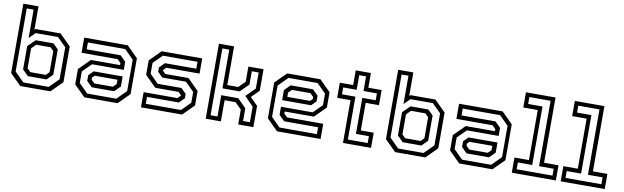

<svg xmlns="http://www.w3.org/2000/svg" viewBox="-45 -1257 5732 1764"><g transform="rotate(10 2820.5 -375.0)"><path d="M166 0 62.5 -103V-750H204V-530.5L214 -540H447L550.5 -437V-103L447 0ZM219 -101.5 165 -155V-372L232.5 -439H398L447 -391V-155L393 -101.5ZM234.5 -141.5H378.5L409 -172V-368L378.5 -399H244L204 -358.5V-172ZM187.5 -37.5H424.5L511 -124V-422L429.5 -503.5H220.5L165 -448V-712.5H101V-124Z M763.5 0 660.5 -103V-245.5L763.5 -348.5H1035.5V-368L1005 -398.5H667.5V-540H1074L1177 -437V-103L1074 0ZM815 -102.5 763.5 -153.5V-206.5L807 -250H1077V-156L1023.5 -102.5ZM783.5 -38.5H1055L1141.5 -125V-417.5L1057 -502H708.5V-438H1025.5L1077 -386.5V-311.5H781L699.5 -230.5V-122.5ZM832.5 -141.5H1005L1035.5 -172V-212H822.5L801.5 -191V-172Z M1292 0V-141.5H1607L1637.5 -172V-169.5L1608 -199.5H1390L1287 -302.5V-437L1390 -540H1768.5V-398.5H1458.5L1428 -368V-371L1458.5 -340.5H1675.5L1778.5 -237.5V-103L1675.5 0ZM1330 -39.5H1658.5L1740 -121.5V-222.5L1658 -303.5H1436.5L1391 -349V-389.5L1439 -437.5H1731V-502H1408L1326 -420V-319L1405.5 -239.5H1627L1675 -192.5V-152L1627 -104H1330Z M1896 0V-700H2037.5V-339H2139.5L2199 -398.5V-540H2340.5V-339L2270 -269L2340.5 -197.5V0H2199V-138.5L2139.5 -197.5H2037.5V0ZM1934.5 -39H1999V-237.5H2158.5L2237.5 -157.5V-39H2301.5V-183.5L2218 -269.5L2301.5 -353V-503H2237.5V-379L2159.5 -301.5H1999V-662.5H1934.5Z M2871.5 -540 2974.5 -437V-294.5L2871.5 -191.5H2599.5V-172L2630 -141.5H2967.5V0H2561L2458 -103V-437L2561 -540ZM2820 -437.5 2871.5 -386.5V-333.5L2828 -290H2558V-384L2611.5 -437.5ZM2851.5 -501.5H2580L2493.5 -415V-122.5L2578 -38H2926.5V-102H2609.5L2558 -153.5V-228.5H2854L2935.5 -309.5V-417.5ZM2802.5 -398.5H2630L2599.5 -368V-328H2812.5L2833.5 -349V-368Z M3176.5 0V-399H3052V-540H3176.5V-677H3318V-540H3442V-399H3318V-141.5H3438.5V0ZM3215.5 -38.5H3400.5V-102.5H3279.5V-438.5H3404.5V-502.5H3279.5V-639H3215.5V-502.5H3090V-438.5H3215.5Z M3663 0 3559.5 -103V-750H3701V-530.5L3711 -540H3944L4047.5 -437V-103L3944 0ZM3716 -101.5 3662 -155V-372L3729.5 -439H3895L3944 -391V-155L3890 -101.5ZM3731.5 -141.5H3875.5L3906 -172V-368L3875.5 -399H3741L3701 -358.5V-172ZM3684.5 -37.5H3921.5L4008 -124V-422L3926.5 -503.5H3717.5L3662 -448V-712.5H3598V-124Z M4260.5 0 4157.5 -103V-245.5L4260.5 -348.5H4532.5V-368L4502 -398.5H4164.5V-540H4571L4674 -437V-103L4571 0ZM4312 -102.5 4260.5 -153.5V-206.5L4304 -250H4574V-156L4520.5 -102.5ZM4280.5 -38.5H4552L4638.5 -125V-417.5L4554 -502H4205.5V-438H4522.5L4574 -386.5V-311.5H4278L4196.5 -230.5V-122.5ZM4329.5 -141.5H4502L4532.5 -172V-212H4319.5L4298.5 -191V-172Z M4751.5 0V-141.5H4886.5V-608.5H4751.5V-750H5027.5V-141.5H5162.5V0ZM4790 -38.5H5124.5V-102.5H4988V-712.5H4790V-648H4924V-102.5H4790Z M5207.5 0V-141.5H5342.5V-608.5H5207.5V-750H5483.5V-141.5H5618.5V0ZM5246 -38.5H5580.5V-102.5H5444V-712.5H5246V-648H5380V-102.5H5246Z"/></g></svg>

Font: Tourney
Style: Regular
Weight: 400
Designer: Tyler Finck
Foundry: Etcetera Type Co
Version: Version 1.015